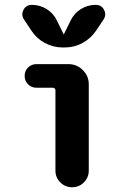

<svg xmlns="http://www.w3.org/2000/svg" viewBox="-20 -790 540 810"><path d="M268.6 -519.5Q303.7 -519.5 329.1 -494.6Q354.5 -469.7 354.5 -434.6V-70.3Q354.5 -41 334 -20.5Q313.5 0 284.2 0Q254.9 0 234.4 -20.5Q213.9 -41 213.9 -70.3V-409.2Q213.9 -414.1 210.4 -417Q207 -419.9 203.1 -419.9H133.8Q112.3 -419.9 98.1 -434.6Q84 -449.2 84 -470.2Q84 -491.2 98.6 -505.4Q113.3 -519.5 133.8 -519.5ZM383.8 -769.5Q408.2 -769.5 418.9 -748.5Q429.7 -727.5 417 -708L385.7 -661.1Q363.3 -627.9 328.6 -608.9Q293.9 -589.8 253.9 -589.8H244.1Q204.1 -589.8 168.9 -608.9Q133.8 -627.9 112.3 -661.1L81.1 -708Q68.4 -727.5 79.1 -748.5Q89.8 -769.5 114.3 -769.5Q148.4 -769.5 177.2 -751.5Q206.1 -733.4 220.7 -702.1L248 -646.5Q248 -645.5 249 -645Q250 -644.5 250 -646.5L277.3 -702.1Q292 -733.4 320.8 -751.5Q349.6 -769.5 383.8 -769.5Z"/></svg>

Font: Rounded-X Mgen+ 1mn bold
Style: Bold
Weight: 700
Designer: [Source Han Sans]
Ryoko NISHIZUKA  (kana & ideographs); Paul D. Hunt (Latin, Greek & Cyrillic); Wenlong ZHANG  (bopomofo
Version: Version 1.059.20150602